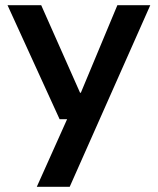

<svg xmlns="http://www.w3.org/2000/svg" viewBox="-20 -516 608 741"><path d="M122 205 239 -56H210L9 -496H139L289 -158H292L433 -496H560L249 205Z"/></svg>

Font: DM Sans 36pt SemiBold
Style: Regular
Weight: 600
Designer: Colophon Foundry, Jonny Pinhorn
Foundry: Colophon Foundry
Version: Version 4.004;gftools[0.9.30]